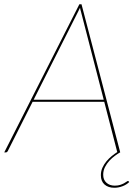

<svg xmlns="http://www.w3.org/2000/svg" viewBox="-36 -720 645 907"><path d="M568.5 135Q570 135 570.5 135.5Q571 136 572 137L574.5 140Q561 153 542 160Q523 167 504 167Q475.5 167 458 151.8Q440.5 136.5 440.5 107.5Q440.5 88.5 448 72Q455.5 55.5 467 41.8Q478.5 28 492.2 17Q506 6 518.5 -2Q518 -3 517.5 -3.5Q517 -4 517 -5L456.5 -239H118L0 -5Q-3.5 0 -8 0H-16L339 -700H349L532 0H531Q520.5 6 506.8 16Q493 26 480.8 39.2Q468.5 52.5 460 69.2Q451.5 86 451.5 105.5Q451.5 129.5 466.8 143.2Q482 157 506 157Q521 157 531.5 153.5Q542 150 549.5 146Q557 142 561.5 138.5Q566 135 568.5 135ZM123 -249H454L347 -663Q345.5 -668.5 344.2 -673.2Q343 -678 342 -683.5Q339.5 -678 337 -673.2Q334.5 -668.5 332 -663Z"/></svg>

Font: Lato Hairline
Style: Italic
Weight: 100
Italic angle: -7°
Designer: Lukasz Dziedzic
Foundry: tyPoland Lukasz Dziedzic
Version: Version 2.007; 2014-02-27